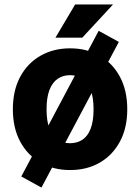

<svg xmlns="http://www.w3.org/2000/svg" viewBox="-20 -755 632 866"><path d="M38 -262Q38 -347 71 -408.5Q104 -470 162.5 -503.5Q221 -537 296 -537Q372 -537 430 -503.5Q488 -470 521 -408.5Q554 -347 554 -262Q554 -178 521 -116.5Q488 -55 430 -21.5Q372 12 296 12Q221 12 162.5 -21.5Q104 -55 71 -116.5Q38 -178 38 -262ZM190 -262Q190 -209 203 -175Q216 -141 240 -125Q264 -109 296 -109Q328 -109 352 -125Q376 -141 389 -175Q402 -209 402 -262Q402 -315 389 -349Q376 -383 352 -399.5Q328 -416 296 -416Q264 -416 240 -399.5Q216 -383 203 -349Q190 -315 190 -262ZM425 -616 516 -566 167 91 76 41ZM230 -585 319 -735H490L351 -585Z"/></svg>

Font: Radio Canada
Style: Regular
Weight: 400
Designer: Charles Daoud, Etienne Aubert Bonn, Alexandre Saumier Demers, Jacques Le Bailly
Foundry: Radio-Canada
Version: Version 2.104;gftools[0.9.28.dev5+ged2979d]